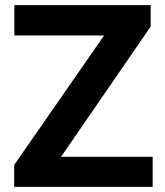

<svg xmlns="http://www.w3.org/2000/svg" viewBox="-20 -731 646 751"><path d="M218.8 -117.7H577.1V0H35.6V-85.9L387.2 -592.3H36.1V-710.9H569.3V-627Z"/></svg>

Font: Vazir FD
Style: Bold-FD
Weight: 700
Designer: Saber Rastikerdar
Foundry: Saber Rastikerdar
Version: Version 30.1.0